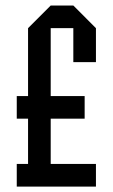

<svg xmlns="http://www.w3.org/2000/svg" viewBox="-20 -687 415 707"><path d="M83.3 -333.3V-583.3L166.7 -666.7H250L333.3 -583.3V-458.3H250V-583.3H166.7V-333.3H291.7V-250H166.7V-83.3H333.3V0H41.7V-83.3H83.3V-250H41.7V-333.3Z"/></svg>

Font: Yulong
Style: Regular
Weight: 400
Designer: GGBotNet
Foundry: f0n7.com
Version: 1.00